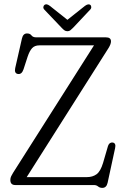

<svg xmlns="http://www.w3.org/2000/svg" viewBox="-20 -877 590 910"><path d="M494.5 -649.5 106.5 -37.5H391.5Q419 -37.5 437.8 -51.2Q456.5 -65 468.5 -105L492 -185.5Q498.5 -203.5 514.5 -201.5Q531 -198.5 525.5 -174.5L490 -10.5Q484.5 13.5 465 13.5Q453 13.5 445 6.8Q437 0 425 0H52.5Q29 0 29 -24Q29 -34 33 -41.8Q37 -49.5 42 -58L425.5 -662H166.5Q144.5 -662 132.2 -648.8Q120 -635.5 111 -608.5L91.5 -548.5Q83 -523 64 -526.5Q47 -530 52 -554L84 -694.5Q89.5 -718.5 108 -718.5Q122.5 -718.5 129.2 -709.2Q136 -700 151.5 -700H482Q506 -700 506 -681Q506 -668 494.5 -649.5ZM327 -746Q319.5 -738.5 313.8 -733.8Q308 -729 300 -729Q291 -729 285 -733.5Q279 -738 271.5 -746L190.5 -831Q184.5 -837.5 185.5 -843.8Q186.5 -850 190.5 -853.5Q200 -861.5 216.5 -849L299.5 -783L382.5 -849Q399 -861 408.5 -853.5Q412 -850.5 412.5 -843.8Q413 -837 407 -831Z"/></svg>

Font: Fraunces 144pt SuperSoft Light
Style: Regular
Weight: 300
Version: Version 1.000;[0bf87f6ff]